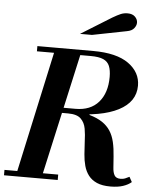

<svg xmlns="http://www.w3.org/2000/svg" viewBox="-65 -1038 860 1100"><g transform="rotate(5 365.5 -487.5)"><path d="M66 0 230 -754H381L213 0ZM-1 0V-31H308V0ZM612 11Q564 11 533.5 -2.5Q503 -16 485 -39.5Q467 -63 458.5 -94Q450 -125 447.5 -160.5Q445 -196 443 -233Q442 -272 436 -306.5Q430 -341 407.5 -363Q385 -385 334 -385L457 -391V-387Q502 -374 531 -354.5Q560 -335 577.5 -308Q595 -281 603.5 -244.5Q612 -208 615 -161Q618 -127 619.5 -99Q621 -71 630.5 -54.5Q640 -38 666 -38Q680 -38 691.5 -42.5Q703 -47 716 -54L732 -25Q714 -9 684 1Q654 11 612 11ZM182 -385V-415H374Q460 -415 506.5 -468.5Q553 -522 553 -614Q553 -652 543 -676.5Q533 -701 507.5 -712.5Q482 -724 434 -724H125V-754H446Q581 -754 650 -704.5Q719 -655 719 -578Q719 -485 622.5 -435Q526 -385 346 -385ZM362 -845 538 -954Q567 -971 585 -978.5Q603 -986 624 -986Q652 -986 667 -971Q682 -956 682 -937Q682 -921 669.5 -905Q657 -889 629 -884L431 -845Z"/></g></svg>

Font: Libre Bodoni
Style: Italic
Weight: 400
Italic angle: -13°
Designer: Pablo Impallari, Rodrigo Fuenzalida
Foundry: Impallari Type
Version: Version 2.005;gftools[0.9.23]